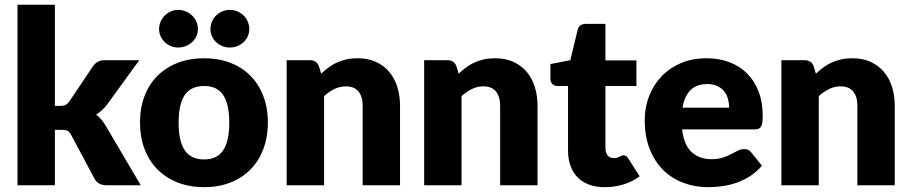

<svg xmlns="http://www.w3.org/2000/svg" viewBox="-20 -768 3777 796"><path d="M207.5 -748.5V-329H230.5Q245 -329 252.5 -333.2Q260 -337.5 267.5 -347.5L365.5 -493.5Q374.5 -506 386 -512.2Q397.5 -518.5 415.5 -518.5H557.5L423.5 -334Q404.5 -309 378.5 -293Q390 -284.5 399.5 -273.2Q409 -262 417.5 -248L563.5 0H423.5Q406 0 393.5 -5.8Q381 -11.5 372.5 -26L274.5 -209.5Q267.5 -222 260 -225.8Q252.5 -229.5 237.5 -229.5H207.5V0H52.5V-748.5Z M560.5 0ZM826.5 -526.5Q885.5 -526.5 934 -508Q982.5 -489.5 1017.2 -455Q1052 -420.5 1071.2 -371.2Q1090.5 -322 1090.5 -260.5Q1090.5 -198.5 1071.2 -148.8Q1052 -99 1017.2 -64.2Q982.5 -29.5 934 -10.8Q885.5 8 826.5 8Q767 8 718.2 -10.8Q669.5 -29.5 634.2 -64.2Q599 -99 579.8 -148.8Q560.5 -198.5 560.5 -260.5Q560.5 -322 579.8 -371.2Q599 -420.5 634.2 -455Q669.5 -489.5 718.2 -508Q767 -526.5 826.5 -526.5ZM826.5 -107Q880 -107 905.2 -144.8Q930.5 -182.5 930.5 -259.5Q930.5 -336.5 905.2 -374Q880 -411.5 826.5 -411.5Q771.5 -411.5 746 -374Q720.5 -336.5 720.5 -259.5Q720.5 -182.5 746 -144.8Q771.5 -107 826.5 -107ZM800.5 -647.5Q800.5 -631.5 794 -617.5Q787.5 -603.5 776.2 -593.2Q765 -583 750.2 -577Q735.5 -571 718.5 -571Q702.5 -571 688.2 -577Q674 -583 663.2 -593.2Q652.5 -603.5 646 -617.5Q639.5 -631.5 639.5 -647.5Q639.5 -664 646 -678.5Q652.5 -693 663.2 -703.8Q674 -714.5 688.2 -720.8Q702.5 -727 718.5 -727Q735.5 -727 750.2 -720.8Q765 -714.5 776.2 -703.8Q787.5 -693 794 -678.5Q800.5 -664 800.5 -647.5ZM1013.5 -647.5Q1013.5 -631.5 1007.2 -617.5Q1001 -603.5 990 -593.2Q979 -583 964.2 -577Q949.5 -571 932.5 -571Q916 -571 901.5 -577Q887 -583 876 -593.2Q865 -603.5 858.8 -617.5Q852.5 -631.5 852.5 -647.5Q852.5 -664 858.8 -678.5Q865 -693 876 -703.8Q887 -714.5 901.5 -720.8Q916 -727 932.5 -727Q949.5 -727 964.2 -720.8Q979 -714.5 990 -703.8Q1001 -693 1007.2 -678.5Q1013.5 -664 1013.5 -647.5Z M1168.5 0V-518.5H1264.5Q1293.5 -518.5 1302.5 -492.5L1311.5 -462.5Q1326.5 -476.5 1342.5 -488.5Q1358.5 -500.5 1376.8 -508.8Q1395 -517 1416.2 -521.8Q1437.5 -526.5 1462.5 -526.5Q1505 -526.5 1537.8 -511.8Q1570.5 -497 1593 -470.8Q1615.5 -444.5 1627 -408.2Q1638.5 -372 1638.5 -329.5V0H1483.5V-329.5Q1483.5 -367.5 1466 -388.8Q1448.5 -410 1414.5 -410Q1389 -410 1366.5 -399Q1344 -388 1323.5 -369.5V0Z M1738.5 0V-518.5H1834.5Q1863.5 -518.5 1872.5 -492.5L1881.5 -462.5Q1896.5 -476.5 1912.5 -488.5Q1928.5 -500.5 1946.8 -508.8Q1965 -517 1986.2 -521.8Q2007.5 -526.5 2032.5 -526.5Q2075 -526.5 2107.8 -511.8Q2140.5 -497 2163 -470.8Q2185.5 -444.5 2197 -408.2Q2208.5 -372 2208.5 -329.5V0H2053.5V-329.5Q2053.5 -367.5 2036 -388.8Q2018.5 -410 1984.5 -410Q1959 -410 1936.5 -399Q1914 -388 1893.5 -369.5V0Z M2487 8Q2450 8 2421.8 -2.8Q2393.5 -13.5 2374.2 -33.2Q2355 -53 2345 -81Q2335 -109 2335 -143.5V-411.5H2291Q2279 -411.5 2270.5 -419.2Q2262 -427 2262 -442V-502.5L2344.5 -518.5L2375 -645Q2381 -669 2409 -669H2490V-517.5H2618.5V-411.5H2490V-154Q2490 -136 2498.8 -124.2Q2507.5 -112.5 2524 -112.5Q2532.5 -112.5 2538.2 -114.2Q2544 -116 2548.2 -118.2Q2552.5 -120.5 2556.2 -122.2Q2560 -124 2565 -124Q2572 -124 2576.2 -120.8Q2580.5 -117.5 2585 -110.5L2632 -37Q2602 -14.5 2564.5 -3.2Q2527 8 2487 8Z M2909 -526.5Q2960.5 -526.5 3003.2 -510.5Q3046 -494.5 3076.8 -464Q3107.5 -433.5 3124.8 -389.2Q3142 -345 3142 -289Q3142 -271.5 3140.5 -260.5Q3139 -249.5 3135 -243Q3131 -236.5 3124.2 -234Q3117.5 -231.5 3107 -231.5H2808Q2815.5 -166.5 2847.5 -137.2Q2879.5 -108 2930 -108Q2957 -108 2976.5 -114.5Q2996 -121 3011.2 -129Q3026.5 -137 3039.2 -143.5Q3052 -150 3066 -150Q3084.5 -150 3094 -136.5L3139 -81Q3115 -53.5 3087.2 -36.2Q3059.5 -19 3030.2 -9.2Q3001 0.5 2971.8 4.2Q2942.5 8 2916 8Q2861.5 8 2813.8 -9.8Q2766 -27.5 2730.2 -62.5Q2694.5 -97.5 2673.8 -149.5Q2653 -201.5 2653 -270.5Q2653 -322.5 2670.8 -369Q2688.5 -415.5 2721.8 -450.5Q2755 -485.5 2802.2 -506Q2849.5 -526.5 2909 -526.5ZM2912 -419.5Q2867.5 -419.5 2842.5 -394.2Q2817.5 -369 2809.5 -321.5H3003Q3003 -340 2998.2 -357.5Q2993.5 -375 2982.8 -388.8Q2972 -402.5 2954.5 -411Q2937 -419.5 2912 -419.5Z M3219.5 0V-518.5H3315.5Q3344.5 -518.5 3353.5 -492.5L3362.5 -462.5Q3377.5 -476.5 3393.5 -488.5Q3409.5 -500.5 3427.8 -508.8Q3446 -517 3467.2 -521.8Q3488.5 -526.5 3513.5 -526.5Q3556 -526.5 3588.8 -511.8Q3621.5 -497 3644 -470.8Q3666.5 -444.5 3678 -408.2Q3689.5 -372 3689.5 -329.5V0H3534.5V-329.5Q3534.5 -367.5 3517 -388.8Q3499.5 -410 3465.5 -410Q3440 -410 3417.5 -399Q3395 -388 3374.5 -369.5V0Z"/></svg>

Font: Lato Black
Style: Regular
Weight: 900
Designer: Lukasz Dziedzic
Foundry: tyPoland Lukasz Dziedzic
Version: Version 2.007; 2014-02-27